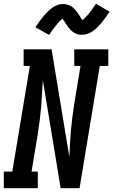

<svg xmlns="http://www.w3.org/2000/svg" viewBox="-42 -996 600 1016"><path d="M-22 0V-88H23L116 -647H83V-735H231L325 -165Q327 -199 328.5 -234Q330 -269 333 -303.5Q336 -338 340.5 -372.5Q345 -407 350 -441L384 -647H351V-735H531V-647H486L379 0H279L185 -570Q182 -536 180.5 -501Q179 -466 176 -431.5Q173 -397 168.5 -362.5Q164 -328 159 -294L125 -88H158V0ZM218 -811 145 -852Q157 -870 168 -884.5Q179 -899 189 -911Q199 -923 209 -933Q219 -943 232 -953Q245 -963 260.5 -969Q276 -975 291 -975Q297 -975 302 -974Q307 -973 312 -972Q317 -971 322 -969Q327 -967 331.5 -964.5Q336 -962 340 -959Q344 -956 347.5 -953Q351 -950 355 -945.5Q359 -941 362 -937Q365 -933 368 -929Q371 -925 373 -921.5Q375 -918 378 -914Q381 -910 383.5 -905.5Q386 -901 389 -896.5Q392 -892 394 -890Q398 -892 403.5 -897.5Q409 -903 412.5 -906.5Q416 -910 419.5 -914Q423 -918 427.5 -923Q432 -928 436 -934Q440 -940 445 -946.5Q450 -953 455 -960.5Q460 -968 466 -976L538 -934Q526 -917 515.5 -902Q505 -887 495 -875Q485 -863 475 -853Q465 -843 451.5 -833Q438 -823 423 -817.5Q408 -812 392 -812Q386 -812 379.5 -812.5Q373 -813 367.5 -815Q362 -817 356.5 -819.5Q351 -822 346 -825.5Q341 -829 337 -832.5Q333 -836 328.5 -841Q324 -846 320.5 -850.5Q317 -855 314 -859.5Q311 -864 308 -868.5Q305 -873 301 -879Q297 -885 294 -889.5Q291 -894 289 -897Q285 -894 279.5 -889Q274 -884 270.5 -880.5Q267 -877 263.5 -872.5Q260 -868 256 -863Q252 -858 247.5 -852.5Q243 -847 238 -840.5Q233 -834 228 -826.5Q223 -819 218 -811Z"/></svg>

Font: Iosevka Curly Slab SmBdObl
Style: Regular
Weight: 600
Italic angle: -9°
Monospace: yes
Designer: Belleve Invis
Foundry: Belleve Invis
Version: Version 11.0.0; ttfautohint (v1.8.3)